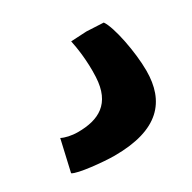

<svg xmlns="http://www.w3.org/2000/svg" viewBox="-92 -90 399 399"><g transform="rotate(-30 107.5 109.5)"><path d="M119.6 -14.6C123 1 128.9 36.1 127 75.2C124 137.7 87.4 155.8 37.6 155.8C22.5 155.8 7.8 152.3 -0.5 147.9L-17.6 222.7C-6.8 230.5 53.2 236.3 79.1 236.3C185.5 236.3 224.6 189.5 224.6 116.2C224.6 71.8 211.4 4.4 197.8 -14.6L157.2 -16.6Z"/></g></svg>

Font: Merriweather
Style: Heavy Italic
Weight: 900
Italic angle: -7.5°
Designer: Eben Sorkin
Foundry: Eben Sorkin
Version: Version 1.001